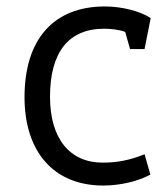

<svg xmlns="http://www.w3.org/2000/svg" viewBox="-20 -565 516 595"><path d="M300 10C354 10 410 -4 446 -24L428 -87C381 -68 342 -61 298 -61C196 -61 135 -136 135 -265C135 -404 193 -476 303 -476C319 -476 348 -474 368 -466L383 -413H428L447 -509C414 -531 356 -545 305 -545C146 -545 56 -443 56 -264C56 -94 147 10 300 10Z"/></svg>

Font: Frost Regular
Style: Regular
Weight: 400
Designer: Lee Frost
Foundry: Lee Frost for Ice Communication Norge AS
Version: Version 2.011;hotconv 1.0.107;makeotfexe 2.5.65593